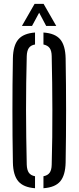

<svg xmlns="http://www.w3.org/2000/svg" viewBox="-20 -976 410 1002"><path d="M162.8 6.3Q102.4 1.8 75.5 -29.9Q48.6 -61.6 47.3 -127.8Q45.9 -197.9 45.4 -265.4Q44.9 -332.9 44.9 -399.9Q44.9 -466.9 45.4 -534.4Q45.9 -601.9 47.3 -672Q48.6 -738.5 75.5 -770.2Q102.4 -801.8 162.8 -806.3V-743.8Q140.6 -740 130.6 -725.6Q120.6 -711.2 119.6 -683.3Q117.6 -613.6 116.8 -543.3Q115.9 -472.9 115.9 -402.1Q115.9 -331.2 117 -259.9Q118 -188.6 119.6 -116.5Q120.6 -88.9 130.6 -74.6Q140.6 -60.4 162.8 -56.2ZM206.8 6.3V-56.2Q229 -60.4 239.1 -74.6Q249.3 -88.9 249.8 -116.5Q251.9 -188.6 252.7 -259.9Q253.5 -331.2 253.3 -402.1Q253.1 -472.9 252.3 -543.3Q251.5 -613.6 249.8 -683.3Q249.3 -711.2 239.1 -725.2Q228.9 -739.2 206.8 -743.8V-806.3Q267.9 -802.1 294.4 -770.4Q321 -738.7 322.5 -672Q323.7 -601.7 324.3 -534Q324.9 -466.3 324.9 -399.6Q324.9 -332.8 324.3 -265.3Q323.7 -197.9 322.5 -127.8Q321 -61.4 294.4 -29.7Q267.9 2 206.8 6.3ZM94.4 -840.6 160.5 -955.8H207.5L273.6 -840.6H221L184.4 -909.7L147.1 -840.6Z"/></svg>

Font: Big Shoulders Stencil Thin
Style: Regular
Weight: 100
Designer: Patric King
Foundry: XO Type Co
Version: Version 2.001